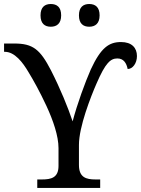

<svg xmlns="http://www.w3.org/2000/svg" viewBox="-25 -929 697 949"><path d="M470.2 -42H446.8C400.4 -42 365.2 -52.2 365.2 -113.8V-212.9C365.2 -257.3 379.4 -315.9 397.9 -373.5C417.5 -433.6 438 -483.9 452.1 -516.1C496.6 -619.1 521.5 -640.1 555.2 -640.1C585.9 -640.1 600.1 -617.2 606 -587.9C630.4 -587.9 651.9 -615.7 651.9 -651.9C651.9 -692.9 626 -721.2 573.2 -721.2C514.2 -721.2 474.1 -694.3 423.8 -585.9C395.5 -521.5 356.4 -414.6 334 -329.1C311.5 -396.5 273.4 -490.2 227.1 -581.1C173.3 -685.1 137.7 -713.9 45.9 -713.9H-4.9V-672.9H-1C47.4 -672.9 87.4 -621.1 116.2 -571.8C137.7 -536.6 170.4 -479 204.6 -405.3C237.8 -333.5 264.2 -256.8 264.2 -196.8V-108.9C264.2 -50.3 227.5 -42 182.1 -42H159.2V0H470.2ZM175.3 -853C175.3 -812 196.8 -796.9 226.1 -796.9C255.4 -796.9 277.3 -812.5 277.3 -853C277.3 -894 255.9 -909.2 226.1 -909.2C197.3 -909.2 175.3 -894.5 175.3 -853ZM365.2 -853C365.2 -812 386.7 -796.9 416 -796.9C445.3 -796.9 467.3 -812.5 467.3 -853C467.3 -894 445.8 -909.2 416 -909.2C387.2 -909.2 365.2 -894.5 365.2 -853Z"/></svg>

Font: The Erased English
Style: Regular
Weight: 400
Designer: Monotype Design team + ligartures altered by 180 Amsterdam
Foundry: Monotype Imaging Inc.
Version: Version 1.030;Glyphs 3.1.2 (3151)